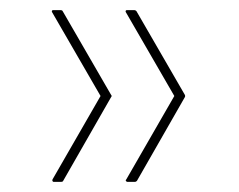

<svg xmlns="http://www.w3.org/2000/svg" viewBox="-20 -453 473 380"><path d="M232 -93Q231 -93 229.5 -94.5Q228 -96 230 -98L325 -263L229 -429Q228 -431 229 -432Q230 -433 231 -433H246Q248 -433 250 -431L346 -265Q347 -263 346 -261L251 -95Q249 -93 247 -93ZM86 -93Q85 -93 84 -94.5Q83 -96 84 -98L179 -263L83 -429Q82 -431 83 -432Q84 -433 85 -433H100Q103 -433 104 -431L200 -265Q202 -263 200 -261L105 -95Q104 -93 101 -93Z"/></svg>

Font: Sofia Sans Semi Condensed Thin
Style: Regular
Weight: 250
Version: Version 4.100